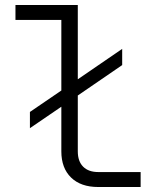

<svg xmlns="http://www.w3.org/2000/svg" viewBox="-20 -750 640 770"><path d="M100 -236V-301L226 -387V-670H42V-730H292V-432L470 -554V-489L292 -367V-143Q292 -103 313.5 -81.5Q335 -60 374 -60H544V0H374Q304 0 265 -38Q226 -76 226 -143V-322Z"/></svg>

Font: JetBrains Mono NL ExtraLight
Style: Regular
Weight: 200
Designer: Philipp Nurullin, Konstantin Bulenkov
Foundry: JetBrains
Version: Version 2.304; ttfautohint (v1.8.4.7-5d5b)